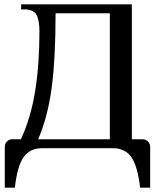

<svg xmlns="http://www.w3.org/2000/svg" viewBox="-20 -680 729 881"><path d="M2 -6Q2 -21 12 -31Q22 -41 37 -41H76Q122 -141 141.5 -263.5Q161 -386 161 -537Q161 -588 147 -612.5Q133 -637 91 -637H77V-660H585V-41H634Q649 -41 659 -31Q669 -21 669 -6V181H623Q611 80 582 40Q553 0 498 0H173Q118 0 89 40Q60 80 48 181H2ZM484 -41V-619H235Q235 -412 217 -277Q199 -142 155 -41Z"/></svg>

Font: El Messiri Medium
Style: Regular
Weight: 500
Designer: Mohamed Gaber
Foundry: Kief Type Foundry
Version: Version 2.007